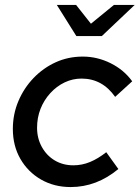

<svg xmlns="http://www.w3.org/2000/svg" viewBox="-20 -747 565 777"><path d="M266 10Q199 10 146 -20.5Q93 -51 62.5 -104Q32 -157 32 -225Q32 -285 54.5 -338Q77 -391 116 -431.5Q155 -472 205.5 -495Q256 -518 315 -518Q374 -518 428 -491Q482 -464 515 -418L446 -355Q420 -392 386 -410.5Q352 -429 310 -429Q274 -429 241.5 -413.5Q209 -398 183.5 -370Q158 -342 144 -306.5Q130 -271 130 -230Q130 -187 149.5 -152Q169 -117 202 -97.5Q235 -78 277 -78Q312 -78 344.5 -91.5Q377 -105 410 -131L459 -63Q371 10 266 10ZM289 -601 210 -727H288L348 -651L441 -727H525L392 -601Z"/></svg>

Font: Red Hat Display SemiBold
Style: Italic
Weight: 600
Italic angle: -12°
Designer: Pentagram, MCKL
Foundry: Pentagram, MCKL
Version: Version 1.023